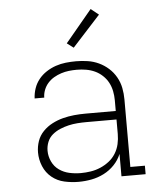

<svg xmlns="http://www.w3.org/2000/svg" viewBox="-54 -800 707 855"><g transform="rotate(-5 300.0 -373.0)"><path d="M263 8Q231 8 199.5 1Q168 -6 143.5 -26Q119 -46 106.5 -76Q94 -106 94 -138Q94 -164 102.5 -188.5Q111 -213 129 -231.5Q147 -250 170 -262Q193 -274 218 -280.5Q243 -287 268.5 -289.5Q294 -292 320 -292H455V-340Q455 -360 451 -380.5Q447 -401 437.5 -419Q428 -437 412.5 -451.5Q397 -466 378.5 -474.5Q360 -483 339.5 -486.5Q319 -490 298 -490Q280 -490 262.5 -488Q245 -486 228 -480.5Q211 -475 195.5 -466Q180 -457 168 -443.5Q156 -430 149.5 -413Q143 -396 143 -379H100Q101 -402 108.5 -424Q116 -446 130.5 -464Q145 -482 165 -495Q185 -508 207 -515.5Q229 -523 252 -525.5Q275 -528 298 -528Q324 -528 350 -524Q376 -520 399.5 -509Q423 -498 442.5 -480.5Q462 -463 475 -440Q488 -417 493 -391.5Q498 -366 498 -340V-38H563V0H455V-100Q444 -73 423.5 -51.5Q403 -30 376.5 -16.5Q350 -3 321 2.5Q292 8 263 8ZM276 -30Q298 -30 320.5 -33.5Q343 -37 364 -46Q385 -55 403 -69Q421 -83 433 -102.5Q445 -122 450 -144Q455 -166 455 -189V-254H320Q300 -254 280 -252.5Q260 -251 240.5 -246.5Q221 -242 202 -234Q183 -226 167.5 -213Q152 -200 144.5 -181Q137 -162 137 -142Q137 -117 148 -93.5Q159 -70 179.5 -55.5Q200 -41 225 -35.5Q250 -30 276 -30ZM293 -589 264 -611 383 -754 418 -726Z"/></g></svg>

Font: Iosevka Etoile Extralight
Style: Regular
Weight: 200
Designer: Belleve Invis
Foundry: Belleve Invis
Version: Version 22.1.2; ttfautohint (v1.8.4)